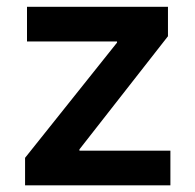

<svg xmlns="http://www.w3.org/2000/svg" viewBox="-20 -556 586 576"><path d="M55.2 0V-82.5L331.1 -428.2V-431.6H61V-535.6H483.9V-447.3L218.3 -107.9V-104H491.2V0Z"/></svg>

Font: Inter 20pt SemiBold
Style: Regular
Weight: 600
Version: Version 4.001;git-66647c0bb